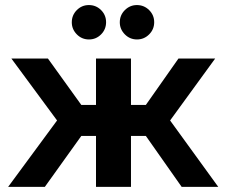

<svg xmlns="http://www.w3.org/2000/svg" viewBox="-20 -728 882 748"><path d="M354 0V-198.3H296.7L154.7 0H11.7L202.3 -258.7L24.3 -500H166.7L296.7 -319.3H354V-500H490.3V-319.3H548.3L675.3 -500H818.3L642.7 -258.7L830.3 0H687.7L548.3 -198.3H490.3V0ZM326.6 -574.3Q298.7 -574.3 279.2 -594.2Q259.7 -614.1 259.7 -641Q259.7 -669.1 279.3 -688.7Q298.9 -708.3 326.2 -708.3Q354.1 -708.3 373.7 -688.8Q393.3 -669.2 393.3 -641.5Q393.3 -613.7 373.8 -594Q354.2 -574.3 326.6 -574.3ZM513.7 -574.3Q486 -574.3 466.3 -594.2Q446.7 -614.1 446.7 -641Q446.7 -669.1 466.5 -688.7Q486.4 -708.3 513.3 -708.3Q541.1 -708.3 560.9 -688.8Q580.7 -669.2 580.7 -641.5Q580.7 -613.7 561 -594Q541.3 -574.3 513.7 -574.3Z"/></svg>

Font: Nata Sans
Style: Regular
Weight: 400
Designer: Daniel Uzquiano Cruz
Version: Version 1.001